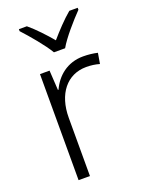

<svg xmlns="http://www.w3.org/2000/svg" viewBox="-145 -835 683 905"><g transform="rotate(-20 197.0 -382.5)"><path d="M185 -606H241C265 -649 324 -716 362 -755V-765H320C284 -735 245 -693 213 -656C182 -693 143 -735 107 -765H67V-755C103 -716 160 -649 185 -606ZM307 -541C227 -541 172 -493 145 -433H142L136 -532H88V0H145V-292C145 -411 207 -489 304 -489C328 -489 349 -486 370 -480L379 -533C358 -538 333 -541 307 -541Z"/></g></svg>

Font: Noto Sans Telugu Light
Style: Regular
Weight: 300
Designer: Jelle Bosma - Monotype Design Team
Foundry: Monotype Imaging Inc.
Version: Version 2.005